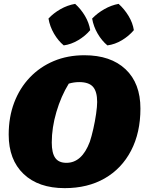

<svg xmlns="http://www.w3.org/2000/svg" viewBox="-20 -960 747 994"><path d="M315 14Q179 14 102 -59.5Q25 -133 25 -263Q25 -354 53.5 -429Q82 -504 134.5 -559Q187 -614 258.5 -644Q330 -674 417 -674Q553 -674 630 -601.5Q707 -529 707 -398Q707 -273 658.5 -180Q610 -87 522 -36.5Q434 14 315 14ZM324 -117Q404 -117 445 -226Q454 -253 463 -292.5Q472 -332 477.5 -370.5Q483 -409 483 -432Q483 -486 461.5 -510.5Q440 -535 390 -535Q363 -535 336 -527Q296 -462 272 -380.5Q248 -299 248 -222Q248 -168 266 -142.5Q284 -117 324 -117ZM369 -940Q399 -913 420 -877.5Q441 -842 447 -804Q422 -774 385 -752Q348 -730 310 -725Q281 -749 259.5 -786Q238 -823 231 -864Q257 -892 293 -912.5Q329 -933 369 -940ZM594 -940Q624 -913 645.5 -877.5Q667 -842 673 -804Q648 -774 611.5 -752Q575 -730 536 -725Q507 -749 485.5 -786Q464 -823 457 -864Q484 -892 520 -912.5Q556 -933 594 -940Z"/></svg>

Font: Piazzolla SC Black
Style: Italic
Weight: 900
Italic angle: -11.3°
Designer: Juan Pablo del Peral
Foundry: Huerta Tipografica
Version: Version 1.330